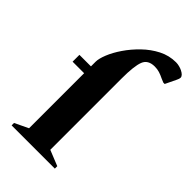

<svg xmlns="http://www.w3.org/2000/svg" viewBox="-230 -823 895 895"><g transform="rotate(45 218.0 -375.0)"><path d="M36 0V-16L103 -48V-411H27V-456H103V-487Q103 -507 116 -539.5Q129 -572 153.5 -608Q178 -644 211.5 -676.5Q245 -709 285 -729.5Q325 -750 370 -750Q381 -750 392.5 -747Q404 -744 412 -740Q436 -728 436 -714Q436 -707 430 -695L404 -641H395L376 -649Q360 -657 345.5 -661.5Q331 -666 314 -666Q270 -666 257 -632.5Q244 -599 244 -518V-47L321 -16V0Z"/></g></svg>

Font: Spectral
Style: Bold
Weight: 700
Designer: Jean-Baptiste Levee
Foundry: Production Type
Version: Version 2.001